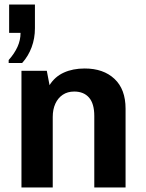

<svg xmlns="http://www.w3.org/2000/svg" viewBox="-20 -821 640 841"><path d="M18 -545V-558Q43 -586 56.5 -615.5Q70 -645 70 -677H20V-801H133V-697Q133 -653 118.5 -614Q104 -575 77 -545ZM74 0V-511H185L197 -448Q220 -485 259.5 -503Q299 -521 351 -521Q433 -521 481.5 -475.5Q530 -430 530 -345V0H393V-313Q393 -367 370 -393.5Q347 -420 305 -420Q276 -420 255 -406Q234 -392 222.5 -367Q211 -342 211 -309V0Z"/></svg>

Font: Chivo Mono Medium SemiBold
Style: Regular
Weight: 600
Monospace: yes
Version: Version 1.008